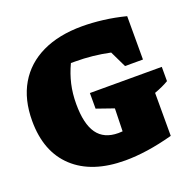

<svg xmlns="http://www.w3.org/2000/svg" viewBox="-122 -798 943 936"><g transform="rotate(-20 349.5 -330.5)"><path d="M374 13Q202 13 107 -75Q12 -163 12 -323Q12 -434 58 -512.5Q104 -591 190.5 -632.5Q277 -674 398 -674Q449 -674 506 -667Q563 -660 622 -645V-420H529L488 -505Q399 -524 308 -524Q297 -524 286 -524Q264 -477 253 -429.5Q242 -382 242 -327Q242 -224 277.5 -174Q313 -124 387 -124Q398 -124 409 -125L412 -243L323 -274V-355H696V-281Q681 -272 662.5 -263.5Q644 -255 622 -247V-24Q552 -5 490 4Q428 13 374 13Z"/></g></svg>

Font: Piazzolla SC Black
Style: Regular
Weight: 900
Designer: Juan Pablo del Peral
Foundry: Huerta Tipografica
Version: Version 1.330